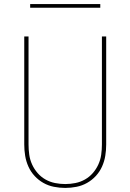

<svg xmlns="http://www.w3.org/2000/svg" viewBox="-20 -914 640 942"><path d="M300 8Q272 8 244.5 2.5Q217 -3 193 -16.5Q169 -30 150 -50.5Q131 -71 119.5 -96.5Q108 -122 103.5 -149.5Q99 -177 99 -205V-735H120V-205Q120 -180 123.5 -155Q127 -130 137.5 -107Q148 -84 164.5 -65Q181 -46 203 -33.5Q225 -21 250 -16Q275 -11 300 -11Q325 -11 350 -16Q375 -21 397 -33.5Q419 -46 435.5 -65Q452 -84 462.5 -107Q473 -130 476.5 -155Q480 -180 480 -205V-735H501V-205Q501 -177 496.5 -149.5Q492 -122 480.5 -96.5Q469 -71 450 -50.5Q431 -30 407 -16.5Q383 -3 355.5 2.5Q328 8 300 8ZM472 -876H128V-894H472Z"/></svg>

Font: Iosevka SS04 Thin Extended
Style: Regular
Weight: 100
Width: 7
Monospace: yes
Designer: Belleve Invis
Foundry: Belleve Invis
Version: Version 19.0.0; ttfautohint (v1.8.4)